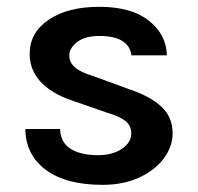

<svg xmlns="http://www.w3.org/2000/svg" viewBox="-20 -516 567 550"><path d="M273.5 13.5Q169 13.5 111.2 -29.5Q53.5 -72.5 52.5 -146.5H152Q153.5 -107.5 182.5 -89.5Q211.5 -71.5 261.5 -71.5Q302 -71.5 329 -89.5Q356 -107.5 356 -134Q356 -156 339.5 -169.2Q323 -182.5 287.5 -193L185 -228.5Q127 -248.5 96 -282Q65 -315.5 65 -362Q65 -422.5 119.5 -459.5Q174 -496.5 264.5 -496.5Q356 -496.5 406.2 -457Q456.5 -417.5 458 -357.5H356.5Q353.5 -383.5 331 -398.2Q308.5 -413 264.5 -413Q224 -413 201.2 -395.8Q178.5 -378.5 178.5 -356.5Q178.5 -318 244.5 -299L354 -259Q411.5 -239.5 443 -209.8Q474.5 -180 474.5 -134Q474.5 -96 449.2 -62.2Q424 -28.5 379 -7.5Q334 13.5 273.5 13.5Z"/></svg>

Font: Karla SemiBold
Style: Regular
Weight: 600
Designer: Jonathan Pinhorn
Version: Version 2.004; ttfautohint (v1.8.4.7-5d5b);gftools[0.9.33]